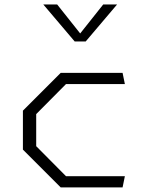

<svg xmlns="http://www.w3.org/2000/svg" viewBox="-20 -818 660 838"><path d="M245 0H515L525 -49H268L138 -180V-320L268 -451H525L515 -500H245L80 -335V-165ZM169 -798.5H229.5L330 -672L430.5 -798.5H491L354 -637H306Z"/></svg>

Font: Monaspace Krypton ExtraLight
Style: Regular
Weight: 200
Designer: Riley Cran & the Lettermatic Team
Foundry: Lettermatic
Version: Version 1.101 (Monaspace Krypton)